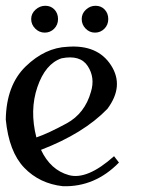

<svg xmlns="http://www.w3.org/2000/svg" viewBox="-20 -645 529 665"><path d="M69 -415C113.7 -458.3 162 -481 214 -483C283.3 -488.3 333.5 -467 364.5 -419C395.5 -371 391.3 -320.7 352 -268C297.3 -211.3 220.7 -164 122 -126C144 -79.3 176.2 -50.2 218.5 -38.5C260.8 -26.8 313 -48.7 375 -104L392 -82C336.7 -25.3 272 2 198 0C144 -6 99.3 -27.3 64 -64C28.7 -100.7 7.3 -156.3 0 -231C1.3 -310.3 24.3 -371.7 69 -415ZM284 -416C266.7 -442.7 236.3 -451.7 193 -443C155.7 -430.3 127.8 -397.2 109.5 -343.5C91.2 -289.8 90 -231.7 106 -169C133.3 -178.3 168.2 -194.5 210.5 -217.5C252.8 -240.5 281 -277 295 -327C305 -359.7 301.3 -389.3 284 -416ZM263 -579C263 -566.3 267.5 -555.3 276.5 -546C285.5 -536.7 296.3 -532 309 -532C321.7 -532 332.5 -536.5 341.5 -545.5C350.5 -554.5 355 -565.7 355 -579C355 -592.3 350.8 -603.3 342.5 -612C334.2 -620.7 323.7 -625 311 -625C298.3 -625 287.2 -620.5 277.5 -611.5C267.8 -602.5 263 -591.7 263 -579ZM88 -579C88 -566.3 92.7 -555.3 102 -546C111.3 -536.7 122.3 -532 135 -532C147.7 -532 158.5 -536.5 167.5 -545.5C176.5 -554.5 181 -565.7 181 -579C181 -592.3 176.8 -603.3 168.5 -612C160.2 -620.7 149.7 -625 137 -625C124.3 -625 113 -620.5 103 -611.5C93 -602.5 88 -591.7 88 -579Z"/></svg>

Font: Neocyr
Style: Regular
Weight: 400
Designer: Viktar Palstsiuk <vipals@gmail.com>
Version: 1.00